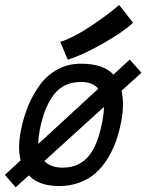

<svg xmlns="http://www.w3.org/2000/svg" viewBox="-43 -766 602 790"><path d="M205.1 -593.8Q253.9 -608.4 325.2 -655Q396.5 -701.7 447.3 -745.6L504.4 -672.4Q462.9 -633.3 376.5 -584.7Q290 -536.1 235.8 -520.5ZM114.7 -173.8 361.3 -400.9Q337.9 -428.7 291 -428.7Q218.8 -428.7 178.7 -377Q138.7 -325.2 120.1 -229Q114.7 -200.7 114.7 -178.7ZM457 -392.6Q462.9 -366.7 462.9 -336.9Q462.9 -303.2 455.6 -265.1Q447.3 -221.7 433.8 -184.1Q420.4 -146.5 398.9 -112.1Q377.4 -77.6 350.1 -53.5Q322.8 -29.3 284.2 -14.9Q245.6 -0.5 199.7 -0.5H198.7Q116.7 -1 75.7 -44.4L21.5 4.4L-22.9 -46.4L42 -106.4Q35.6 -130.4 35.6 -160.2Q35.6 -189.9 42.5 -226.6Q53.2 -282.7 73 -330.6Q92.8 -378.4 122.3 -418.2Q151.9 -458 194.8 -481Q237.8 -503.9 289.1 -503.9Q382.8 -503.9 423.8 -459L490.7 -521L539.1 -466.8ZM303.2 -105Q354 -145.5 376.5 -258.8Q377 -260.3 377.4 -263.2Q377.9 -266.1 378.4 -267.6Q384.3 -299.3 384.3 -320.8V-325.7L139.6 -103.5Q165.5 -76.2 214.4 -76.2Q242.2 -76.7 262 -83Q281.7 -89.4 303.2 -105Z"/></svg>

Font: Fantasque Sans Mono
Style: Italic
Weight: 400
Italic angle: -11°
Monospace: yes
Designer: Jany Belluz
Version: Version 1.8.0 ; ttfautohint (v1.8.2)